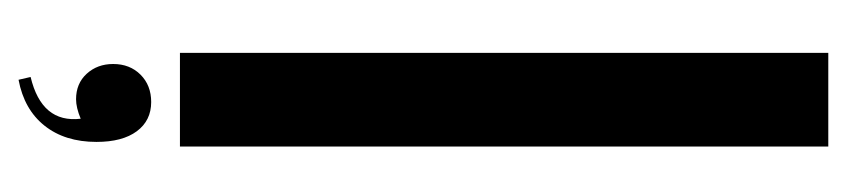

<svg xmlns="http://www.w3.org/2000/svg" viewBox="-373 -366 913 207"><g transform="rotate(90 83.5 -262.5)"><path d="M37 -699H138V0H37ZM108 107Q96 112 87 112Q70 112 59.5 100.5Q49 89 49 72Q49 54 60.5 42.5Q72 31 90 31Q110 31 121.5 46.5Q133 62 133 90Q133 124 115.5 146Q98 168 66 174L63 161Q113 149 108 107Z"/></g></svg>

Font: Moniqa Extra Bold Narrow Heading
Style: Regular
Weight: 800
Width: 4
Designer: Rajesh Rajput
Foundry: Rajesh Rajput
Version: Version 1.000;December 15, 2022;FontCreator 14.0.0.2794 32-b